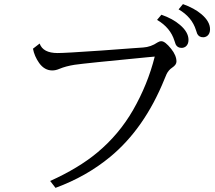

<svg xmlns="http://www.w3.org/2000/svg" viewBox="-20 -886 1040 927"><path d="M171.4 -675.8Q187.5 -629.9 258.3 -629.9Q295.4 -629.9 471.2 -642.1L622.6 -653.3L671.4 -656.7Q708.5 -659.2 740.7 -681.2Q749.5 -687 759.3 -687Q776.9 -687 806.2 -650.4Q832 -618.2 832 -588.9Q832 -573.2 811.5 -559.6Q793.5 -547.9 783.7 -526.9Q782.2 -523.4 773.4 -502.4Q676.8 -264.6 511.7 -128.4Q397 -33.7 248 21L222.2 -12.2Q359.4 -74.2 449.7 -149.4Q554.2 -236.3 622.6 -355Q693.4 -478.5 727.1 -612.8L694.8 -609.9Q390.1 -580.6 339.8 -573.2Q297.4 -566.4 267.1 -553.7Q249 -545.9 232.4 -545.9Q194.8 -545.9 168.9 -582Q146 -614.7 139.2 -650.9ZM759.3 -814.9Q814 -795.9 848.6 -766.1Q890.1 -731 890.1 -693.4Q890.1 -672.4 877 -661.6Q867.7 -654.8 856.9 -654.8Q836.4 -654.8 828.1 -671.9Q826.7 -674.8 822.3 -689Q802.7 -752.4 738.3 -790ZM863.3 -866.2Q918 -846.7 952.6 -817.4Q994.1 -782.2 994.1 -744.6Q994.1 -723.6 981 -712.9Q971.7 -706.1 960.9 -706.1Q940.4 -706.1 932.1 -723.1Q930.7 -726.1 926.3 -740.2Q906.7 -803.7 842.3 -840.8Z"/></svg>

Font: BIZ UDMincho
Style: Regular
Weight: 400
Monospace: yes
Designer: TypeBank Co., Ltd.
Foundry: Morisawa Inc.
Version: Version 1.06